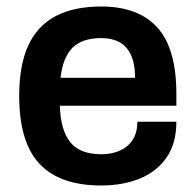

<svg xmlns="http://www.w3.org/2000/svg" viewBox="-20 -558 601 590"><path d="M291 12Q164 12 101.5 -54.5Q39 -121 39 -263Q39 -358 67 -418.5Q95 -479 151 -508.5Q207 -538 291 -538Q405 -538 463.5 -473.5Q522 -409 522 -269V-233H164Q166 -159 195.5 -121.5Q225 -84 292 -84Q323 -84 348 -95Q373 -106 387.5 -128Q402 -150 402 -184H522Q522 -117 491.5 -73.5Q461 -30 409 -9Q357 12 291 12ZM166 -319H395Q395 -363 382 -390Q369 -417 346 -429Q323 -441 291 -441Q232 -441 202.5 -411Q173 -381 166 -319Z"/></svg>

Font: Archivo Variable SemiBold
Style: Regular
Weight: 600
Designer: Hector Gatti
Foundry: Omnibus-Type
Version: Version 2.001